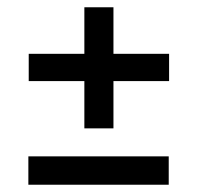

<svg xmlns="http://www.w3.org/2000/svg" viewBox="-20 -609 543 528"><path d="M212 -256V-589H292V-256ZM59 -386V-461H445V-386ZM58 -101V-179H444V-101Z"/></svg>

Font: Bricolage Grotesque 36pt
Style: Regular
Weight: 400
Designer: Mathieu Triay
Foundry: Atelier Triay
Version: Version 1.001;gftools[0.9.33.dev8+g029e19f]